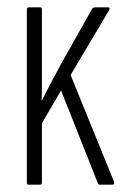

<svg xmlns="http://www.w3.org/2000/svg" viewBox="-20 -502 344 522"><path d="M57 0Q53 0 53 -6V-476Q53 -482 58 -482H89Q94 -482 94 -476V-344Q94 -325 94 -306Q94 -287 94 -268Q94 -249 93 -229H94Q107 -255 120 -279.5Q133 -304 146 -328L231 -479Q234 -482 238 -482H273Q280 -482 277 -475L172 -298L290 -8Q292 0 286 0H250Q247 0 246 -4L146 -256L94 -167V-6Q94 0 89 0Z"/></svg>

Font: Sofia Sans Extra Condensed Light
Style: Regular
Weight: 300
Designer: Botio Nikoltchev, Ani Petrova
Foundry: lettersoup
Version: Version 4.101